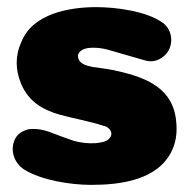

<svg xmlns="http://www.w3.org/2000/svg" viewBox="-20 -520 531 539"><path d="M299 -323C279 -327 260 -329 240 -332C225 -335 204 -340 200 -356C196 -368 203 -376 213 -381C221 -385 232 -386 242 -386C256 -386 269 -384 281 -381C316 -371 350 -361 385 -351C391 -349 398 -348 403 -348C418 -348 431 -354 443 -365C469 -390 466 -435 437 -456C391 -489 305 -500 250 -500C175 -500 71 -482 40 -402C22 -363 23 -323 40 -283C61 -235 99 -212 148 -198C188 -187 230 -180 270 -167C276 -166 282 -163 287 -158C293 -151 295 -142 289 -134C281 -121 262 -120 248 -118C227 -117 206 -119 186 -125C162 -133 139 -142 115 -151C102 -155 89 -158 75 -158C69 -158 62 -158 56 -156C40 -151 27 -142 21 -127C8 -97 20 -62 48 -44C96 -14 178 -1 236 -1C318 -1 424 -14 463 -98C477 -128 478 -159 473 -192C458 -281 377 -306 299 -323Z"/></svg>

Font: Periwinkle
Style: Bold
Weight: 700
Version: Version 2.001